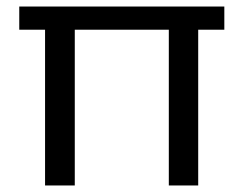

<svg xmlns="http://www.w3.org/2000/svg" viewBox="-20 -568 750 588"><path d="M39 -548H667V-477H587V0H497V-477H209V0H118V-477H39Z"/></svg>

Font: Poppins
Style: Regular
Weight: 400
Designer: Ninad Kale (Devanagari), Jonny Pinhorn (Latin)
Foundry: Indian Type Foundry
Version: Version 3.002 2017